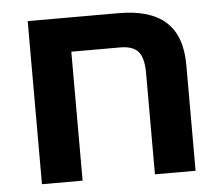

<svg xmlns="http://www.w3.org/2000/svg" viewBox="-47 -654 815 706"><g transform="rotate(-5 361.0 -301.0)"><path d="M416 -602Q532 -602 589.5 -550Q647 -498 647 -391V0H497V-374Q497 -430 477 -453Q457 -476 410 -476H230V0H80V-602Z"/></g></svg>

Font: Noto Sans
Style: Bold
Weight: 700
Designer: Monotype Design Team
Foundry: Monotype Imaging Inc.
Version: Version 2.000;GOOG;noto-source:20170915:90ef993387c0; ttfaut